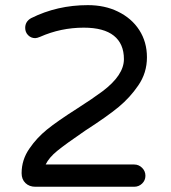

<svg xmlns="http://www.w3.org/2000/svg" viewBox="-20 -712 653 733"><path d="M62.5 -50.8Q62.5 -102.5 92.8 -145.5Q120.1 -185.5 159.2 -217.3Q198.2 -249 276.4 -298.8Q333 -335 371.1 -363.3Q453.1 -424.8 453.1 -486.3Q453.1 -544.9 414.6 -575.7Q376 -606.4 299.8 -606.4Q211.9 -606.4 132.8 -571.3Q121.1 -566.4 114.3 -566.4Q98.6 -566.4 87.4 -577.6Q76.2 -588.9 76.2 -605.5Q76.2 -629.9 98.6 -642.6Q198.2 -692.4 315.4 -692.4Q379.9 -692.4 429.7 -668Q482.4 -642.6 511.7 -597.2Q541 -551.8 541 -493.2Q541 -433.6 507.8 -385.7Q476.6 -339.8 433.1 -303.7Q389.6 -267.6 304.7 -212.9Q230.5 -162.1 198.7 -136.2Q167 -110.4 154.3 -84H492.2Q509.8 -84 522.5 -71.3Q535.2 -58.6 535.2 -41Q535.2 -23.4 522.5 -11.2Q509.8 1 492.2 1H115.2Q91.8 1 77.1 -13.2Q62.5 -27.3 62.5 -50.8Z"/></svg>

Font: jf-openhuninn-2.0
Style: Regular
Weight: 400
Designer: [Kosugi Maru]
Designed by MOTOYA      

[Varela Round]
Joe Prince (Latin component); Avraham Cornfeld (Hebrew component)
Foundry: justfont CO.,LTD.
Version: 2.0